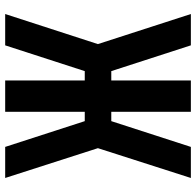

<svg xmlns="http://www.w3.org/2000/svg" viewBox="-28 -748 775 760"><g transform="rotate(-90 360.0 -367.5)"><path d="M36 0H159L261 -315H298V0H422V-315H459L561 0H685L566 -368L685 -735H561L459 -420H422V-735H298V-420H261L159 -735H36L154 -368Z"/></g></svg>

Font: Iosevka Sparkle
Style: Bold
Weight: 700
Designer: Belleve Invis
Foundry: Belleve Invis
Version: Version 4.5.0; ttfautohint (v1.8.3)